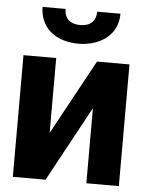

<svg xmlns="http://www.w3.org/2000/svg" viewBox="-53 -786 637 830"><g transform="rotate(5 265.5 -371.5)"><path d="M34 0H176L353 -326V0H494V-528H353L176 -203V-528H34ZM98 -743C98 -722 102 -702 110 -684C133 -630 190 -598 267 -598C292 -598 315 -602 336 -609C391 -628 436 -670 436 -743H335C335 -702 310 -679 267 -679C224 -679 198 -700 198 -743Z"/></g></svg>

Font: Asimov Pro
Style: Bd
Weight: 700
Designer: Google
Version: Version 2.000980; 2014